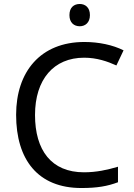

<svg xmlns="http://www.w3.org/2000/svg" viewBox="-20 -935 672 965"><path d="M381 -915C352 -915 329 -898 329 -859C329 -821 352 -803 381 -803C408 -803 432 -821 432 -859C432 -898 408 -915 381 -915ZM403 -645C467 -645 521 -626 565 -606L601 -682C547 -709 477 -724 404 -724C183 -724 61 -574 61 -358C61 -133 170 10 389 10C468 10 520 1 573 -19V-97C519 -81 464 -69 402 -69C238 -69 156 -180 156 -357C156 -536 250 -645 403 -645Z"/></svg>

Font: Noto Sans Hebrew Droid
Style: Bold
Weight: 700
Designer: Monotype Design Team
Foundry: Monotype Imaging Inc.
Version: Version 1.100